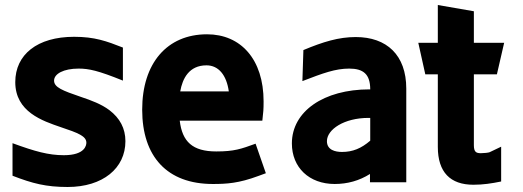

<svg xmlns="http://www.w3.org/2000/svg" viewBox="-20 -728 2089 767"><path d="M250 19C391 19 481 -56 481 -164C481 -215 459 -256 417 -288C385 -312 345 -327 303 -341C230 -366 196 -379 196 -406C196 -433 234 -454 294 -454C335 -454 372 -446 471 -406V-538C405 -564 358 -581 276 -581C129 -581 41 -510 41 -400C41 -281 150 -245 223 -220C292 -197 325 -184 325 -158C325 -149 321 -108 235 -108C174 -108 120 -123 30 -156V-26C110 5 164 19 250 19Z M830 7C886 7 934 4 1012 -25L1042 -36L1001 -154C943 -133 916 -123 844 -123C749 -123 708 -162 698 -246H1028C1032 -281 1033 -290 1033 -323C1033 -491 942 -591 807 -591C647 -591 548 -475 548 -290C548 -102 648 7 830 7ZM700 -363C709 -414 735 -467 805 -467C853 -467 885 -428 894 -363Z M1317 7C1368 7 1415 -6 1458 -33V0H1603V-374C1603 -508 1525 -580 1401 -580C1333 -580 1271 -561 1192 -528L1188 -404C1271 -436 1320 -454 1375 -454C1431 -454 1459 -432 1459 -371H1456C1273 -371 1146 -283 1146 -155C1146 -59 1215 7 1317 7ZM1286 -164C1286 -211 1355 -257 1452 -257H1459V-166C1423 -135 1389 -121 1346 -121C1319 -121 1286 -129 1286 -164Z M1871 10C1910 10 1943 5 1982 -3V-142L1936 -120C1931 -118 1914 -116 1901 -116C1882 -116 1873 -121 1873 -148V-431H1965L1994 -557H1873V-683L1729 -708V-557H1651L1679 -431H1729V-141C1729 -40 1779 10 1871 10Z"/></svg>

Font: All Genders v4
Style: Bold
Weight: 700
Designer: Rassam Alawdi
Foundry: Rassam Art
Version: Version 3.100;FEAKit 1.0